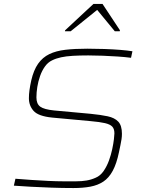

<svg xmlns="http://www.w3.org/2000/svg" viewBox="-20 -942 733 970"><path d="M351 8Q294 8 239.5 6Q185 4 137 1.5Q89 -1 50 -4L58 -39Q94 -36 138 -33Q182 -30 224.5 -28Q267 -26 299 -26Q336 -26 364.5 -26Q393 -26 417 -30Q441 -34 463 -44Q487 -54 503.5 -78Q520 -102 530.5 -131Q541 -160 547 -188.5Q553 -217 555.5 -238.5Q558 -260 558 -268Q558 -291 547 -302.5Q536 -314 510 -320Q484 -326 438 -330L243 -348Q174 -355 150 -381.5Q126 -408 126 -446Q126 -465 129 -487Q132 -509 138 -536Q150 -588 172.5 -620Q195 -652 229 -668.5Q263 -685 310.5 -690.5Q358 -696 421 -696Q464 -696 507 -694.5Q550 -693 587.5 -690Q625 -687 649 -683L642 -650Q612 -654 574.5 -656.5Q537 -659 498.5 -660.5Q460 -662 426 -662Q382 -662 348 -660Q314 -658 288.5 -652.5Q263 -647 243 -637Q222 -627 207 -606Q192 -585 182.5 -558Q173 -531 168.5 -503Q164 -475 164 -450Q164 -417 183.5 -403Q203 -389 253 -384L438 -367Q489 -362 524 -354.5Q559 -347 577.5 -327.5Q596 -308 596 -266Q596 -253 594 -239Q592 -225 588.5 -209Q585 -193 581 -173Q569 -115 549.5 -79Q530 -43 502 -24.5Q474 -6 436.5 1Q399 8 351 8ZM308 -784 309 -789 452 -922H498L586 -789L585 -784H560L471 -892L337 -784Z"/></svg>

Font: Saira SemiExpanded Thin
Style: Italic
Weight: 250
Width: 6
Italic angle: -12°
Designer: Hector Gatti with collaboration of the Omnibus-Type team
Foundry: Omnibus-Type
Version: Version 1.101